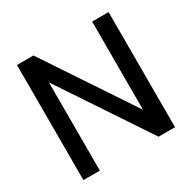

<svg xmlns="http://www.w3.org/2000/svg" viewBox="-155 -856 1012 1011"><g transform="rotate(-30 350.5 -350.0)"><path d="M72 0V-700H172L529 -164V-700H629V0H529L172 -536V0Z"/></g></svg>

Font: DM Sans 20pt Medium
Style: Regular
Weight: 500
Version: Version 4.004;gftools[0.9.30]